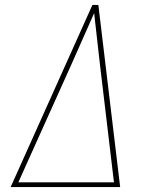

<svg xmlns="http://www.w3.org/2000/svg" viewBox="-20 -755 640 775"><path d="M23 0 353 -735H377L465 0ZM54 -19H440L420 -187L384 -490Q378 -543 372 -596Q366 -649 360 -702Q337 -649 313 -596Q289 -543 266 -490Z"/></svg>

Font: Iosevka SS04 Th Ex Obl
Style: Regular
Weight: 100
Width: 7
Italic angle: -9°
Monospace: yes
Designer: Belleve Invis
Foundry: Belleve Invis
Version: Version 19.0.0; ttfautohint (v1.8.4)